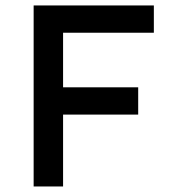

<svg xmlns="http://www.w3.org/2000/svg" viewBox="-20 -674 631 694"><path d="M101.6 0V-654.3H536.1V-555.7H208V0ZM170.9 -259.8V-358.4H479.5V-259.8Z"/></svg>

Font: Sen Medium
Style: Regular
Weight: 500
Designer: Kosal Sen, Philatype
Foundry: Philatype
Version: Version 2.000;gftools[0.9.31]